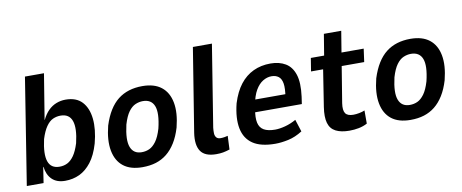

<svg xmlns="http://www.w3.org/2000/svg" viewBox="-63 -973 3013 1252"><g transform="rotate(-10 1443.0 -347.5)"><path d="M283 10Q228 10 196.5 -20.5Q165 -51 159 -104H157L141 0H30L142 -705H268L219 -404H220Q238 -441 261.5 -464.5Q285 -488 314.5 -499.5Q344 -511 376 -511Q447 -511 485 -470Q523 -429 530.5 -358Q538 -287 514 -196Q492 -121 457 -76Q422 -31 378.5 -10.5Q335 10 283 10ZM263 -87Q292 -87 315.5 -99Q339 -111 359 -139.5Q379 -168 395 -219Q418 -316 400.5 -365Q383 -414 326 -414Q299 -414 275 -403Q251 -392 230.5 -362.5Q210 -333 194 -282Q172 -185 189 -136Q206 -87 263 -87Z M795 10Q716 10 669.5 -26.5Q623 -63 610 -132Q597 -201 621 -296Q639 -353 664.5 -394Q690 -435 722.5 -460.5Q755 -486 795.5 -498.5Q836 -511 884 -511Q963 -511 1009.5 -474.5Q1056 -438 1069 -369.5Q1082 -301 1058 -206Q1041 -149 1015.5 -108Q990 -67 957.5 -41Q925 -15 885 -2.5Q845 10 795 10ZM807 -87Q835 -87 858.5 -98Q882 -109 903 -137.5Q924 -166 940 -220Q964 -320 945.5 -367Q927 -414 871 -414Q846 -414 821.5 -403.5Q797 -393 776 -364.5Q755 -336 739 -282Q716 -182 734.5 -134.5Q753 -87 807 -87Z M1284 10Q1209 10 1181 -31Q1153 -72 1165 -152L1254 -705H1380L1293 -163Q1291 -144 1291.5 -127Q1292 -110 1301 -99Q1310 -88 1329 -88Q1343 -88 1356.5 -90.5Q1370 -93 1377 -95L1373 -5Q1348 3 1328.5 6.5Q1309 10 1284 10Z M1675 10Q1579 10 1526.5 -25.5Q1474 -61 1460.5 -129.5Q1447 -198 1471 -294Q1494 -368 1531 -415.5Q1568 -463 1619 -487Q1670 -511 1733 -511Q1791 -511 1832 -486.5Q1873 -462 1890.5 -408Q1908 -354 1896 -263L1889 -215H1561L1574 -297H1809L1791 -274Q1801 -335 1795.5 -367.5Q1790 -400 1771.5 -414Q1753 -428 1725 -428Q1696 -428 1668 -411Q1640 -394 1619 -358Q1598 -322 1587 -261L1583 -236Q1573 -180 1580.5 -146Q1588 -112 1615 -96.5Q1642 -81 1689 -81Q1719 -81 1756.5 -91Q1794 -101 1829 -121L1855 -40Q1808 -10 1761 0Q1714 10 1675 10Z M2165 10Q2110 10 2075 -8Q2040 -26 2028.5 -66Q2017 -106 2027 -171L2065 -414H1985L1999 -501H2087L2110 -641H2225L2202 -501H2349L2337 -414H2188L2149 -175Q2142 -128 2156 -108Q2170 -88 2208 -88Q2226 -88 2247 -92Q2268 -96 2284 -103V-16Q2258 -2 2227.5 4Q2197 10 2165 10Z M2570 10Q2491 10 2444.5 -26.5Q2398 -63 2385 -132Q2372 -201 2396 -296Q2414 -353 2439.5 -394Q2465 -435 2497.5 -460.5Q2530 -486 2570.5 -498.5Q2611 -511 2659 -511Q2738 -511 2784.5 -474.5Q2831 -438 2844 -369.5Q2857 -301 2833 -206Q2816 -149 2790.5 -108Q2765 -67 2732.5 -41Q2700 -15 2660 -2.5Q2620 10 2570 10ZM2582 -87Q2610 -87 2633.5 -98Q2657 -109 2678 -137.5Q2699 -166 2715 -220Q2739 -320 2720.5 -367Q2702 -414 2646 -414Q2621 -414 2596.5 -403.5Q2572 -393 2551 -364.5Q2530 -336 2514 -282Q2491 -182 2509.5 -134.5Q2528 -87 2582 -87Z"/></g></svg>

Font: Nunito Sans 7pt Condensed
Style: Bold Italic
Weight: 700
Width: 3
Italic angle: -9°
Designer: Vernon Adams
Foundry: Vernon Adams
Version: Version 3.101;gftools[0.9.27]